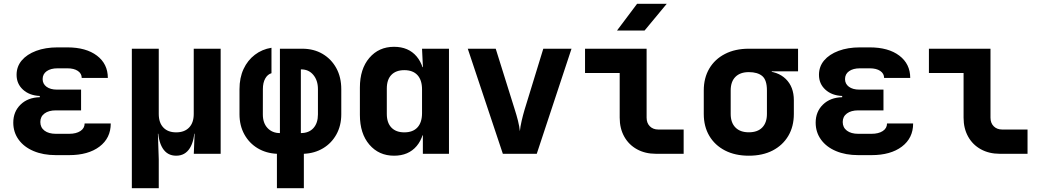

<svg xmlns="http://www.w3.org/2000/svg" viewBox="-20 -805 5440 1005"><path d="M341.6 7H272.5Q206.1 7 155.8 -14.3Q105.5 -35.5 77.5 -74.2Q49.5 -112.9 49.5 -162.9Q49.5 -220.4 87.6 -257.5Q125.7 -294.7 188.3 -296.2V-302.7Q134 -305 100.4 -335.7Q66.8 -366.3 66.8 -413.2Q66.8 -456.6 93.7 -488.6Q120.7 -520.6 169.3 -538.8Q217.9 -557 281.3 -557H332.5Q430.4 -557 487.4 -513.8Q544.3 -470.7 544.5 -397.2H407.8Q407.6 -420.2 387.4 -433.8Q367.2 -447.4 332.5 -447.4H281.3Q245.5 -447.4 224.4 -432.4Q203.2 -417.5 203.2 -391Q203.2 -366 223.5 -350.9Q243.8 -335.9 278.1 -335.9H404.4V-227.3H272.5Q234.9 -227.3 213 -211Q191.1 -194.8 191.1 -166.5Q191.1 -137.7 213 -121.1Q234.9 -104.6 272.5 -104.6H341.6Q378.8 -104.6 400.9 -119.2Q423 -133.8 423 -158.6H559.7Q559.7 -82.2 500.8 -37.6Q441.8 7 341.6 7Z M670.1 180V-550H811V-208.5Q811 -162.6 835.1 -137.4Q859.1 -112.2 902.2 -112.2Q945.5 -112.2 969.8 -137.4Q994.1 -162.6 994.1 -208.5V-550H1135V0H994.4L998.6 -105H965.9L998.3 -137.9Q998.3 -69.1 973.6 -29.5Q948.9 10 902.1 10Q855.5 10 831.1 -29.5Q806.8 -69.1 806.8 -137.9L839.2 -105H806.5L811 28.5V180Z M1429.5 180V0Q1373.1 -2.5 1328.8 -29Q1284.6 -55.4 1259.1 -101.5Q1233.6 -147.7 1233.6 -207V-337.7Q1233.6 -398.2 1254.9 -443.8Q1276.1 -489.3 1313.9 -518.2Q1351.7 -547.2 1401 -555V-421.8Q1380.7 -415.9 1368.4 -394.1Q1356 -372.2 1356 -338.5L1355.8 -206.2Q1355.7 -161 1380.5 -134.7Q1405.3 -108.4 1445.2 -108.4V-550H1561.7Q1622.5 -550 1668.5 -522.9Q1714.4 -495.8 1740.4 -448.4Q1766.4 -401 1766.4 -337.7V-207Q1766.4 -147.7 1740.9 -101.5Q1715.4 -55.4 1671.2 -29Q1627.1 -2.5 1570.5 0V180ZM1554.8 -108.4Q1597.2 -108.4 1620.7 -134.7Q1644.2 -161 1644.2 -206.2V-338.5Q1644.2 -384 1620.1 -412.9Q1596 -441.8 1556.6 -441.8H1554.8Z M2042.5 10Q1963.1 10 1913.4 -48Q1863.8 -105.9 1863.8 -203.3V-346.5Q1863.8 -444.1 1913.3 -502Q1962.9 -560 2042.5 -560Q2118.2 -560 2160.9 -509.4Q2203.6 -458.8 2203.6 -369.6L2160.9 -453.5H2193.7L2189.1 -550H2330.1V0H2193.4V-96.5H2160.9L2203.6 -180.4Q2203.6 -91 2160.9 -40.5Q2118.2 10 2042.5 10ZM2096.3 -112.2Q2141.3 -112.2 2165.2 -138.2Q2189.1 -164.3 2189.1 -212.7V-337.3Q2189.1 -385.7 2165.2 -411.8Q2141.3 -437.8 2096.3 -437.8Q2052.9 -437.8 2028.8 -413.2Q2004.7 -388.5 2004.7 -341.5V-208.5Q2004.7 -162.3 2028.8 -137.2Q2052.9 -112.2 2096.3 -112.2Z M2612.1 0 2428.5 -550H2574.8L2674.4 -231.8Q2683.7 -203.1 2691.3 -173Q2698.8 -142.9 2701.2 -118.3Q2703.6 -142.9 2710.6 -173Q2717.6 -203.1 2725.9 -231L2823.8 -550H2971.5L2789.6 0Z M3413.4 0Q3356.9 0 3314.1 -23.7Q3271.3 -47.3 3247.5 -90Q3223.7 -132.6 3223.7 -189V-423H3042.3V-550H3364.6V-189Q3364.6 -160.9 3381.5 -144Q3398.4 -127 3426.1 -127H3558.5V0ZM3209.5 -645 3314.7 -785H3469.9L3353.8 -645Z M3899.5 10Q3827.9 10 3774.9 -17.3Q3721.9 -44.7 3692.8 -93.8Q3663.8 -142.9 3663.8 -208.5V-331.5Q3663.8 -397.1 3692.8 -446.3Q3721.9 -495.5 3774.9 -522.7Q3827.9 -550 3899.5 -550H4157.3V-431.5H4019.7V-395.1L3977.5 -432.9Q4050.6 -432.9 4093 -391.7Q4135.3 -350.4 4135.3 -280.5V-208.5Q4135.3 -142.9 4106.3 -93.8Q4077.2 -44.7 4024.6 -17.3Q3972 10 3899.5 10ZM3899.5 -112.5Q3945.5 -112.5 3969.9 -137.7Q3994.4 -162.9 3994.4 -208.5V-331.5Q3994.4 -386.4 3969.9 -407Q3945.5 -427.5 3899.5 -427.5Q3854.4 -427.5 3829.6 -402.7Q3804.7 -377.9 3804.7 -331.5V-208.5Q3804.7 -162.9 3829.6 -137.7Q3854.4 -112.5 3899.5 -112.5Z M4541.6 7H4472.5Q4406.1 7 4355.8 -14.3Q4305.5 -35.5 4277.5 -74.2Q4249.5 -112.9 4249.5 -162.9Q4249.5 -220.4 4287.6 -257.5Q4325.7 -294.7 4388.3 -296.2V-302.7Q4334 -305 4300.4 -335.7Q4266.8 -366.3 4266.8 -413.2Q4266.8 -456.6 4293.7 -488.6Q4320.7 -520.6 4369.3 -538.8Q4417.9 -557 4481.3 -557H4532.5Q4630.4 -557 4687.4 -513.8Q4744.3 -470.7 4744.5 -397.2H4607.8Q4607.6 -420.2 4587.4 -433.8Q4567.2 -447.4 4532.5 -447.4H4481.3Q4445.5 -447.4 4424.4 -432.4Q4403.2 -417.5 4403.2 -391Q4403.2 -366 4423.5 -350.9Q4443.8 -335.9 4478.1 -335.9H4604.4V-227.3H4472.5Q4434.9 -227.3 4413 -211Q4391.1 -194.8 4391.1 -166.5Q4391.1 -137.7 4413 -121.1Q4434.9 -104.6 4472.5 -104.6H4541.6Q4578.8 -104.6 4600.9 -119.2Q4623 -133.8 4623 -158.6H4759.7Q4759.7 -82.2 4700.8 -37.6Q4641.8 7 4541.6 7Z M5213.4 0Q5156.9 0 5114.1 -23.7Q5071.3 -47.3 5047.5 -90Q5023.7 -132.6 5023.7 -189V-423H4842.3V-550H5164.6V-189Q5164.6 -160.9 5181.5 -144Q5198.4 -127 5226.1 -127H5358.5V0Z"/></svg>

Font: JetBrains Mono
Style: Regular
Weight: 400
Monospace: yes
Designer: Philipp Nurullin, Konstantin Bulenkov
Foundry: JetBrains
Version: Version 2.305